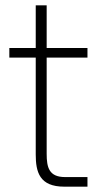

<svg xmlns="http://www.w3.org/2000/svg" viewBox="-20 -700 373 720"><path d="M114 -680V-520H15V-484H114V-121C114 -55 128 0 221 0H308V-36H224C164 -36 155 -72 155 -123V-484H308V-520H155V-680Z"/></svg>

Font: Aspekta 150
Style: Regular
Weight: 150
Designer: Ivo Dolenc
Version: Version 2.000